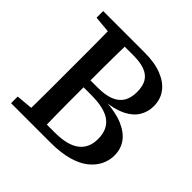

<svg xmlns="http://www.w3.org/2000/svg" viewBox="-170 -825 983 983"><g transform="rotate(45 321.5 -333.5)"><path d="M40 0V-48L171 -60H183V0ZM129 0Q130 -51 130.5 -102.5Q131 -154 131 -206Q131 -258 131 -310V-356Q131 -408 131 -460Q131 -512 130.5 -564Q130 -616 129 -667H248Q247 -617 246 -565Q245 -513 245 -461Q245 -409 245 -356V-321Q245 -264 245 -210Q245 -156 246 -104Q247 -52 248 0ZM193 0V-52H304Q396 -52 440.5 -86Q485 -120 485 -185Q485 -253 441 -286.5Q397 -320 300 -320H189V-370H296Q352 -370 387 -384Q422 -398 439 -426Q456 -454 456 -497Q456 -540 440 -566Q424 -592 391.5 -604Q359 -616 310 -616H193V-667H340Q414 -667 465 -646.5Q516 -626 542 -590Q568 -554 568 -506Q568 -465 547.5 -431Q527 -397 483.5 -375Q440 -353 371 -346V-350Q451 -346 502.5 -324Q554 -302 579 -267Q604 -232 604 -185Q604 -149 588 -116Q572 -83 539 -56.5Q506 -30 452.5 -15Q399 0 323 0ZM40 -619V-667H183V-607H171Z"/></g></svg>

Font: Source Serif 4 18pt Medium
Style: Regular
Weight: 500
Designer: Frank Grießhammer
Foundry: Adobe Systems Incorporated
Version: Version 4.004;hotconv 1.0.116;makeotfexe 2.5.65601